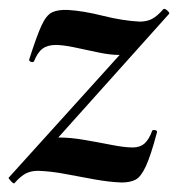

<svg xmlns="http://www.w3.org/2000/svg" viewBox="-32 -417 412 444"><path d="M1 7Q-1 8 -7 1.5Q-13 -5 -12 -6L308 -360L302 -349Q289 -314 276.5 -302Q264 -290 243 -290Q222 -290 194 -296Q166 -302 140 -307.5Q114 -313 97 -313Q78 -313 66.5 -304.5Q55 -296 47 -276Q45 -272 39.5 -274Q34 -276 36 -281Q53 -334 64 -358Q75 -382 88.5 -388.5Q102 -395 125 -394Q160 -392 206 -380.5Q252 -369 291 -367Q307 -367 319 -373Q331 -379 346 -396Q349 -398 355 -392.5Q361 -387 359 -385L40 -29L35 -39Q49 -73 66.5 -86Q84 -99 105 -99Q131 -99 163 -93.5Q195 -88 225.5 -82Q256 -76 275 -76Q292 -76 302.5 -85.5Q313 -95 320 -115Q322 -117 327 -116Q332 -115 331 -111Q317 -58 305.5 -33Q294 -8 281.5 -1.5Q269 5 249 5Q221 4 187.5 -2Q154 -8 120 -14.5Q86 -21 56 -22Q40 -22 28 -16Q16 -10 1 7Z"/></svg>

Font: Cormorant Garamond Light
Style: Italic
Weight: 300
Italic angle: -10°
Designer: Christian Thalmann (Catharsis Fonts)
Foundry: Catharsis Fonts
Version: Version 4.001